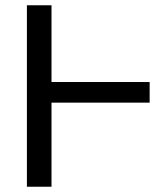

<svg xmlns="http://www.w3.org/2000/svg" viewBox="-20 -708 626 728"><path d="M175.3 -318.8V0H82V-688H175.3V-397H547.4V-318.8Z"/></svg>

Font: Arimo
Style: Regular
Weight: 400
Designer: Steve Matteson
Foundry: Monotype Imaging Inc.
Version: Version 1.33